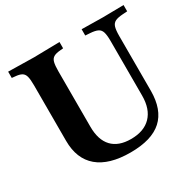

<svg xmlns="http://www.w3.org/2000/svg" viewBox="-158 -881 1070 1059"><g transform="rotate(-30 377.5 -351.0)"><path d="M383 11Q247 11 176.5 -48.5Q106 -108 106 -223V-577Q106 -613 101 -632.5Q96 -652 81.5 -660.5Q67 -669 40 -671L20 -673V-713L183 -710H184L347 -713V-673L327 -671Q300 -669 285.5 -660.5Q271 -652 266 -632.5Q261 -613 261 -577V-223Q261 -139 302 -95.5Q343 -52 422 -52Q505 -52 549.5 -98Q594 -144 594 -229V-577Q594 -614 588 -633.5Q582 -653 565.5 -661Q549 -669 518 -671L488 -673V-713L623 -711L755 -713V-673L725 -671Q694 -669 677.5 -661Q661 -653 655 -633.5Q649 -614 649 -577V-229Q649 -108 583.5 -48.5Q518 11 383 11Z"/></g></svg>

Font: Baskervville SC
Style: Regular
Weight: 400
Designer: Alexis Faudot, Rémi Forte, Morgane Pierson, Rafael Ribas, Tanguy Vanlaeys, Rosalie Wagner, Thomas Huot-Marchand
Foundry: ANRT
Version: Version 1.100